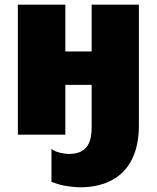

<svg xmlns="http://www.w3.org/2000/svg" viewBox="-20 -573 667 817"><path d="M571 -40Q571 47 541 106Q511 165 454.5 194.5Q398 224 320 224Q301 224 268.5 219.5Q236 215 199 201V61Q212 71 233.5 76.5Q255 82 274 82Q322 82 346 55.5Q370 29 370 -31V-212H258V0H56V-553H258V-354H370V-553H571Z"/></svg>

Font: Noto Sans Display Black
Style: Regular
Weight: 900
Designer: Monotype Design Team
Foundry: Monotype Imaging Inc.
Version: Version 2.003